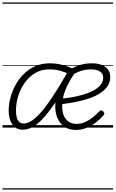

<svg xmlns="http://www.w3.org/2000/svg" viewBox="-20 -1030 933 1550"><path d="M50 -137Q50 -187 64 -240.5Q78 -294 105 -343.5Q132 -393 172.5 -433Q213 -473 265.5 -496Q318 -519 383 -519Q420 -519 453 -513Q486 -507 521.5 -494.5Q557 -482 599 -461Q551 -398 516.5 -324Q482 -250 482 -172Q482 -125 496.5 -93.5Q511 -62 537 -46Q563 -30 597 -30Q637 -30 671.5 -46.5Q706 -63 734 -86.5Q762 -110 781 -131Q790 -140 798.5 -139Q807 -138 813 -131Q820 -124 822 -116Q824 -108 816 -99Q790 -69 755 -42Q720 -15 679 2Q638 19 592 19Q538 19 500.5 -6.5Q463 -32 444.5 -75Q426 -118 426 -171Q426 -226 444 -280Q462 -334 488 -382Q514 -430 537 -465L541 -431Q508 -447 467 -458.5Q426 -470 377 -470Q312 -470 262 -439Q212 -408 177.5 -358.5Q143 -309 126 -251Q109 -193 109 -139Q109 -109 114.5 -85Q120 -61 134 -47Q148 -33 172 -33Q200 -33 233 -53.5Q266 -74 306 -118Q346 -162 394.5 -234Q443 -306 502 -408L541 -394Q473 -269 417.5 -189Q362 -109 318 -64Q274 -19 236.5 -1Q199 17 164 17Q107 17 78.5 -26.5Q50 -70 50 -137ZM870 -409Q870 -363 844.5 -329Q819 -295 776 -270Q733 -245 679.5 -229Q626 -213 570.5 -203Q515 -193 464 -188L471 -234Q516 -237 564 -245.5Q612 -254 656 -267.5Q700 -281 735.5 -300Q771 -319 792 -344.5Q813 -370 813 -403Q813 -437 786 -453.5Q759 -470 716 -470Q674 -470 635.5 -458Q597 -446 558 -421L546 -471Q587 -493 628.5 -506Q670 -519 724 -519Q792 -519 831 -489.5Q870 -460 870 -409ZM0 490H893V500H0ZM0 -20H893V0H0ZM0 -505H893V-500H0ZM0 -1010H893V-1000H0Z"/></svg>

Font: Playwrite AU TAS Guides
Style: Regular
Weight: 400
Designer: Veronika Burian, José Scaglione
Foundry: TypeTogether
Version: Version 1.003